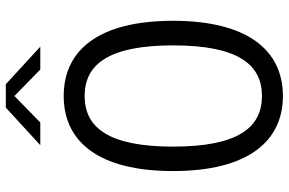

<svg xmlns="http://www.w3.org/2000/svg" viewBox="-186 -795 992 660"><g transform="rotate(-90 310.0 -465.0)"><path d="M568.5 -366C568.5 -623 467 -742 310 -742C153.5 -742 52 -623 52 -366C52 -110 153.5 11.5 310 11.5C467 11.5 568.5 -110 568.5 -366ZM484 -366C484 -141.5 417.5 -60.5 310 -60.5C202.5 -60.5 136 -141.5 136 -366C136 -589.5 202.5 -670 310 -670C417.5 -670 484 -589.5 484 -366ZM141 -822.5H219L310 -911.5L401 -822.5H479.5L350.5 -941H270Z"/></g></svg>

Font: Monaspace Neon Light
Style: Regular
Weight: 300
Designer: Riley Cran & the Lettermatic Team
Foundry: Lettermatic
Version: Version 1.200 (Monaspace Neon)